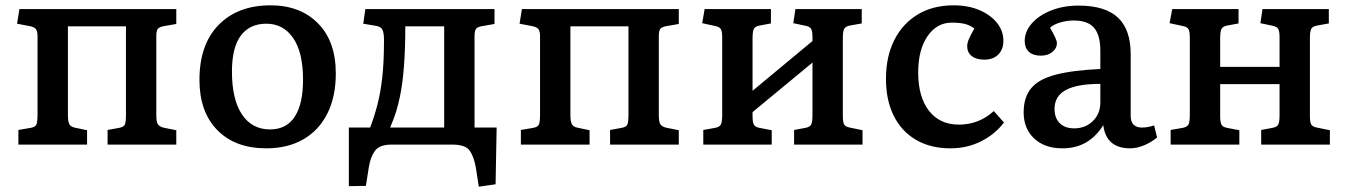

<svg xmlns="http://www.w3.org/2000/svg" viewBox="-20 -543 5058 721"><path d="M49 0V-55L96 -63Q112 -66 116.5 -75Q121 -84 121 -115V-406Q121 -426 114.5 -434Q108 -442 91 -445L44 -454L53 -509H642V-453L596 -445Q579 -442 573 -435Q567 -428 567 -409V-111Q567 -85 573 -76Q579 -67 597 -63L642 -54V0H384V-55L428 -63Q444 -66 448.5 -74.5Q453 -83 453 -114V-444H235V-111Q235 -87 240.5 -76.5Q246 -66 264 -63L307 -54V0Z M980 14Q863 14 796 -54.5Q729 -123 729 -243Q729 -376 801 -449.5Q873 -523 996 -523Q1107 -523 1174 -455.5Q1241 -388 1241 -267Q1241 -180 1209.5 -117Q1178 -54 1119.5 -20Q1061 14 980 14ZM994 -57Q1056 -57 1087 -105Q1118 -153 1118 -244Q1118 -346 1081 -400Q1044 -454 980 -454Q918 -454 884.5 -409.5Q851 -365 851 -274Q851 -170 888.5 -113.5Q926 -57 994 -57Z M1778 158 1767 87Q1760 46 1744 23Q1728 0 1679 0H1450Q1405 0 1388 23.5Q1371 47 1365 85L1354 155L1290 156V-64H1370Q1386 -106 1397.5 -150.5Q1409 -195 1415.5 -252.5Q1422 -310 1422 -393Q1422 -420 1416 -431.5Q1410 -443 1392 -446L1344 -454L1352 -509H1837V-453L1791 -445Q1772 -442 1767 -433.5Q1762 -425 1762 -409V-64H1845L1841 149ZM1445 -64H1648V-444H1502Q1502 -277 1482 -181Q1476 -152 1468 -125.5Q1460 -99 1445 -64Z M1936 0V-55L1983 -63Q1999 -66 2003.5 -75Q2008 -84 2008 -115V-406Q2008 -426 2001.5 -434Q1995 -442 1978 -445L1931 -454L1940 -509H2529V-453L2483 -445Q2466 -442 2460 -435Q2454 -428 2454 -409V-111Q2454 -85 2460 -76Q2466 -67 2484 -63L2529 -54V0H2271V-55L2315 -63Q2331 -66 2335.5 -74.5Q2340 -83 2340 -114V-444H2122V-111Q2122 -87 2127.5 -76.5Q2133 -66 2151 -63L2194 -54V0Z M2621 0V-55L2666 -63Q2682 -66 2687 -75.5Q2692 -85 2692 -111V-402Q2692 -425 2687 -433.5Q2682 -442 2667 -445L2617 -456L2626 -509H2875V-455L2832 -447Q2816 -444 2811 -434.5Q2806 -425 2806 -399V-202L3031 -389V-403Q3031 -426 3026 -434.5Q3021 -443 3006 -446L2959 -456L2967 -509H3216V-455L3171 -447Q3155 -444 3150 -434.5Q3145 -425 3145 -400V-106Q3145 -84 3150 -75.5Q3155 -67 3171 -64L3219 -54V0H2962V-55L3005 -63Q3021 -66 3026 -75Q3031 -84 3031 -110V-308L2806 -122V-107Q2806 -84 2811 -75Q2816 -66 2831 -63L2878 -54V0Z M3549 14Q3474 14 3419.5 -18Q3365 -50 3336 -108.5Q3307 -167 3307 -247Q3307 -330 3338 -392Q3369 -454 3426 -488.5Q3483 -523 3561 -523Q3616 -523 3658 -505Q3700 -487 3724 -457Q3748 -427 3748 -389Q3748 -358 3729 -338.5Q3710 -319 3676 -319Q3646 -319 3629 -332.5Q3612 -346 3612 -369Q3612 -381 3618 -395.5Q3624 -410 3639 -436Q3621 -449 3602 -453.5Q3583 -458 3554 -458Q3498 -458 3463 -407Q3428 -356 3428 -271Q3428 -179 3468.5 -127Q3509 -75 3581 -75Q3656 -75 3712 -126L3750 -83Q3717 -39 3664.5 -12.5Q3612 14 3549 14Z M3969 14Q3903 14 3863.5 -23Q3824 -60 3824 -121Q3824 -178 3852.5 -212Q3881 -246 3944 -262.5Q4007 -279 4112 -284V-352Q4112 -411 4088.5 -438.5Q4065 -466 4012 -466Q3986 -466 3961 -458.5Q3936 -451 3923 -439Q3949 -395 3949 -381Q3949 -362 3932 -348Q3915 -334 3889 -334Q3859 -334 3843.5 -348.5Q3828 -363 3828 -389Q3828 -425 3855 -455.5Q3882 -486 3928 -504Q3974 -522 4030 -522Q4130 -522 4178 -477Q4226 -432 4226 -339V-108Q4226 -64 4269 -64Q4289 -64 4314 -72L4325 -27Q4306 -10 4278 2Q4250 14 4224 14Q4134 14 4123 -73Q4097 -31 4059 -8.5Q4021 14 3969 14ZM4014 -61Q4056 -61 4084 -88.5Q4112 -116 4112 -158V-228Q4025 -228 3982.5 -205Q3940 -182 3940 -134Q3940 -100 3959.5 -80.5Q3979 -61 4014 -61Z M4376 0V-55L4422 -63Q4438 -66 4443 -75.5Q4448 -85 4448 -111V-402Q4448 -425 4443 -433.5Q4438 -442 4423 -445L4372 -456L4382 -509H4631V-455L4588 -447Q4572 -444 4567 -434.5Q4562 -425 4562 -399V-292H4785V-403Q4785 -426 4780 -434.5Q4775 -443 4760 -446L4713 -456L4721 -509H4970V-455L4926 -447Q4909 -444 4904 -434.5Q4899 -425 4899 -400V-106Q4899 -84 4904 -75.5Q4909 -67 4925 -64L4974 -54V0H4716V-55L4759 -63Q4775 -66 4780 -75Q4785 -84 4785 -110V-227H4562V-107Q4562 -84 4567 -75Q4572 -66 4587 -63L4634 -54V0Z"/></svg>

Font: Literata Medium
Style: Regular
Weight: 500
Designer: Latin by Veronika Burian and Jose Scaglione. Greek by Irene Vlachou. Cyrillic by Vera Evstafieva.
Foundry: TypeTogether
Version: Version 3.103; ttfautohint (v1.8.4.7-5d5b);gftools[0.9.29]